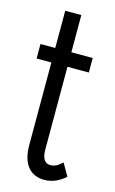

<svg xmlns="http://www.w3.org/2000/svg" viewBox="-107 -649 422 703"><g transform="rotate(15 104.5 -297.0)"><path d="M144 -46C122 -46 111 -62 111 -97V-410H192V-465H111V-606H50V-465H-6V-410H50V-97C50 -24 83 12 136 12C173 12 201 -8 215 -21L188 -68C176 -57 163 -46 144 -46Z"/></g></svg>

Font: Stint Ultra Condensed
Style: Regular
Weight: 400
Width: 1
Designer: Astigmatic (AOETI)
Foundry: Astigmatic (AOETI)
Version: Version 1.000